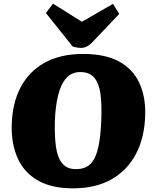

<svg xmlns="http://www.w3.org/2000/svg" viewBox="-20 -1014 848 1050"><path d="M44 -329Q47 -450 93 -537Q139 -624 225 -671.5Q311 -719 435 -719Q554 -719 629.5 -678.5Q705 -638 741 -562.5Q777 -487 774 -384Q771 -264 724.5 -174Q678 -84 591 -34Q504 16 378 16Q263 16 188 -26.5Q113 -69 77.5 -147Q42 -225 44 -329ZM280 -351Q278 -270 286 -211.5Q294 -153 320 -121Q346 -89 395 -89Q449 -89 477.5 -120.5Q506 -152 518.5 -213Q531 -274 534 -362Q537 -442 529.5 -499.5Q522 -557 496 -588.5Q470 -620 419 -620Q373 -620 343.5 -588Q314 -556 298.5 -495.5Q283 -435 280 -351ZM231 -943 270 -994 428 -895 598 -993 632 -938 485 -783Q470 -767 454.5 -759.5Q439 -752 423 -752Q414 -752 401.5 -754Q389 -756 377 -760Z"/></svg>

Font: Literata 18pt Black
Style: Italic
Weight: 900
Italic angle: -2°
Designer: Latin by Veronika Burian and Jose Scaglione. Greek by Irene Vlachou. Cyrillic by Vera Evstafieva
Foundry: TypeTogether
Version: Version 3.103;gftools[0.9.29]